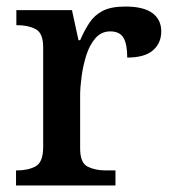

<svg xmlns="http://www.w3.org/2000/svg" viewBox="-20 -567 528 587"><path d="M29 0V-46H32Q66 -46 89 -58.5Q112 -71 112 -118V-422Q112 -466 89 -478Q66 -490 33 -490H30V-536H200L220 -444H225Q238 -474 253.5 -497.5Q269 -521 294.5 -534Q320 -547 363 -547Q419 -547 446 -527Q473 -507 473 -471Q473 -435 447.5 -413Q422 -391 369 -391Q369 -432 357.5 -451.5Q346 -471 317 -471Q290 -471 272 -450.5Q254 -430 244 -398.5Q234 -367 229.5 -333.5Q225 -300 225 -275V-113Q225 -69 248 -57.5Q271 -46 303 -46H333V0Z"/></svg>

Font: Noto Serif Khojki Medium
Style: Regular
Weight: 500
Version: Version 2.003